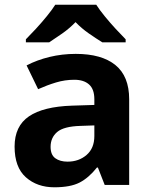

<svg xmlns="http://www.w3.org/2000/svg" viewBox="-20 -786 644 816"><path d="M302 -557Q412 -557 470.5 -509.5Q529 -462 529 -364V0H425L396 -74H392Q357 -30 318 -10Q279 10 211 10Q138 10 90 -32.5Q42 -75 42 -163Q42 -250 103 -291.5Q164 -333 286 -337L381 -340V-364Q381 -407 358.5 -427Q336 -447 296 -447Q256 -447 218 -435.5Q180 -424 142 -407L93 -508Q137 -531 190.5 -544Q244 -557 302 -557ZM323 -251Q251 -249 223 -225Q195 -201 195 -162Q195 -128 215 -113.5Q235 -99 267 -99Q315 -99 348 -127.5Q381 -156 381 -208V-253ZM389 -766Q403 -744 425.5 -716.5Q448 -689 472 -663Q496 -637 514 -619V-606H415Q389 -622 358 -643.5Q327 -665 301 -692Q275 -665 245 -644Q215 -623 189 -606H90V-619Q109 -638 132.5 -663.5Q156 -689 178.5 -716.5Q201 -744 215 -766Z"/></svg>

Font: Noto Sans Ol Chiki
Style: Regular
Weight: 400
Designer: Monotype Design Team, Lewis McGuffie
Foundry: Monotype Imaging Inc.
Version: Version 2.003